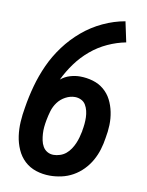

<svg xmlns="http://www.w3.org/2000/svg" viewBox="-85 -804 669 873"><g transform="rotate(10 250.0 -367.5)"><path d="M206 8Q172 8 141.5 -2Q111 -12 88.5 -33Q66 -54 53 -83.5Q40 -113 35.5 -145Q31 -177 33 -210.5Q35 -244 41 -277Q49 -328 63 -379Q77 -430 99 -478.5Q121 -527 154 -571.5Q187 -616 229 -651.5Q271 -687 321 -710.5Q371 -734 423 -743L443 -649Q401 -641 359.5 -622Q318 -603 283 -573.5Q248 -544 221 -507Q194 -470 175 -430Q194 -446 217.5 -453Q241 -460 263 -460Q294 -460 323 -451.5Q352 -443 374 -424.5Q396 -406 409 -380.5Q422 -355 428 -325.5Q434 -296 433 -265.5Q432 -235 426 -204Q422 -177 414 -150.5Q406 -124 392 -99Q378 -74 357.5 -53Q337 -32 312 -18Q287 -4 259.5 2Q232 8 206 8ZM206 -88Q220 -88 235.5 -93Q251 -98 263 -108Q275 -118 284 -131.5Q293 -145 299 -159Q305 -173 309 -187.5Q313 -202 316 -217V-219Q319 -235 320.5 -250.5Q322 -266 321.5 -281.5Q321 -297 317.5 -311.5Q314 -326 306.5 -338.5Q299 -351 285.5 -357.5Q272 -364 257 -364Q235 -364 213.5 -352.5Q192 -341 178 -322Q164 -303 157.5 -281Q151 -259 147 -237Q144 -221 142.5 -205.5Q141 -190 142 -174.5Q143 -159 146 -144Q149 -129 156.5 -116Q164 -103 177 -95.5Q190 -88 206 -88Z"/></g></svg>

Font: Iosevka Curly
Style: Bold Italic
Weight: 700
Italic angle: -9°
Monospace: yes
Designer: Belleve Invis
Foundry: Belleve Invis
Version: Version 22.1.2; ttfautohint (v1.8.4)